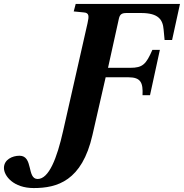

<svg xmlns="http://www.w3.org/2000/svg" viewBox="-195 -712 933 974"><path d="M-175 140C-175 181 -126 242 -24 242C95 242 221 206 274 -27L341 -320H456C520 -320 531 -292 528 -229H566L616 -459H578C546 -386 529 -368 466 -368H353L408 -617C413 -639 422 -646 447 -646H521C609 -646 631 -612 635 -562L640 -509H678L718 -692H189L179 -654L230 -649C258 -647 257 -630 249 -594L125 -47C94 91 53 196 -4 196C-60 196 -25 78 -96 78C-133 78 -175 98 -175 140Z"/></svg>

Font: Heuristica
Style: Bold Italic
Weight: 700
Italic angle: -13°
Version: Version 1.0.1